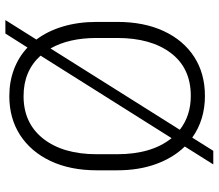

<svg xmlns="http://www.w3.org/2000/svg" viewBox="-70 -706 816 717"><g transform="rotate(-90 338.5 -347.0)"><path d="M615.7 -393.6V-317.9Q615.7 -217.8 581.5 -144.3Q547.4 -70.8 485.4 -30.5Q423.3 9.8 339.4 9.8Q250 9.8 183.6 -37.6L134.3 41H83.5L150.4 -65.4Q108.4 -108.4 85 -172.6Q61.5 -236.8 61.5 -317.9V-393.6Q61.5 -493.2 96.2 -566.7Q130.9 -640.1 193.1 -680.4Q255.4 -720.7 338.4 -720.7Q393.1 -720.7 439.2 -703.1Q485.4 -685.5 520 -652.8L572.3 -735.4H622.6L549.8 -619.6Q581.5 -577.6 598.6 -520.3Q615.7 -462.9 615.7 -393.6ZM121.6 -317.9Q121.6 -189 181.6 -114.7L489.7 -604Q432.6 -667.5 338.4 -667.5Q237.3 -667.5 179.4 -593.8Q121.6 -520 121.6 -394.5ZM555.7 -317.9V-394.5Q555.7 -498 516.6 -566.9L212.9 -84Q265.6 -43 339.4 -43Q442.9 -43 499.3 -117.2Q555.7 -191.4 555.7 -317.9Z"/></g></svg>

Font: Vazirmatn RD UI ExtraLight
Style: Regular
Weight: 200
Designer: Saber Rastikerdar
Foundry: Saber Rastikerdar
Version: Version 33.003